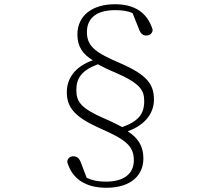

<svg xmlns="http://www.w3.org/2000/svg" viewBox="-20 -769 1040 908"><path d="M524 -749C415 -749 346 -694 346 -606C346 -548 372 -512 419 -484C332 -453 296 -396 296 -333C296 -261 333 -216 451 -163C569 -111 613 -82 613 -11C613 52 567 90 480 90C444 90 415 84 390 72L363 1C355 -22 342 -30 327 -30C311 -30 299 -20 298 -3C321 78 386 119 483 119C599 119 658 60 658 -19C658 -85 626 -121 584 -148C674 -181 708 -240 708 -298C708 -371 675 -415 549 -470C437 -518 391 -547 391 -617C391 -686 440 -721 525 -721C559 -721 584 -717 607 -707L637 -632C645 -608 658 -601 672 -601C688 -601 701 -611 702 -628C676 -714 611 -749 524 -749ZM558 -168C535 -180 508 -194 475 -208C363 -256 341 -288 341 -343C341 -397 364 -436 443 -465C467 -452 493 -439 525 -426C647 -373 662 -340 662 -290C662 -230 634 -195 558 -168Z"/></svg>

Font: Noto Serif TC ExtraLight
Style: Regular
Weight: 200
Designer: Ryoko NISHIZUKA 西塚涼子 (kana & ideographs); Frank Grießhammer (Latin, Greek & Cyrillic); Wenlong ZHANG 张文龙 (bopomofo); San
Foundry: Adobe
Version: Version 2.001;hotconv 1.1.0;makeotfexe 2.6.0